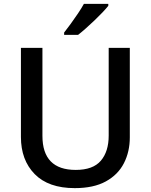

<svg xmlns="http://www.w3.org/2000/svg" viewBox="-20 -961 779 991"><path d="M650 -252Q650 -178 619.5 -118.5Q589 -59 526 -24.5Q463 10 366 10Q230 10 159 -62.5Q88 -135 88 -254V-714H199V-260Q199 -172 242 -128Q285 -84 371 -84Q460 -84 500.5 -131.5Q541 -179 541 -261V-714H650ZM539 -931Q528 -917 509 -897Q490 -877 467.5 -855.5Q445 -834 423 -814.5Q401 -795 383 -781H311V-793Q326 -812 345 -838Q364 -864 382.5 -891.5Q401 -919 413 -941H539Z"/></svg>

Font: Noto Sans NKo Unjoined Medium
Style: Regular
Weight: 500
Designer: Monotype Design Team
Foundry: Monotype Imaging Inc.
Version: Version 2.004